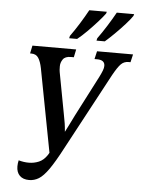

<svg xmlns="http://www.w3.org/2000/svg" viewBox="-61 -979 759 1036"><g transform="rotate(5 318.0 -460.5)"><path d="M136 10Q103 10 85 -8Q67 -26 67 -58Q67 -74 71 -91Q99 -83 126 -83Q155 -83 181 -94Q207 -105 226 -134L233 -146L147 -597Q140 -632 127.5 -651.5Q115 -671 89 -671H82L91 -714H328L319 -671H303Q272 -671 260 -653.5Q248 -636 248 -616Q248 -604 248.5 -597Q249 -590 250 -585L292 -361Q298 -331 301 -311.5Q304 -292 306 -266Q318 -290 328 -309.5Q338 -329 352 -358L466 -579Q476 -599 481.5 -613.5Q487 -628 487 -639Q487 -671 445 -671H431L441 -714H636L626 -671H615Q591 -671 574.5 -654.5Q558 -638 533 -593L310 -177Q270 -101 241.5 -60.5Q213 -20 188.5 -5Q164 10 136 10ZM436 -784Q460 -817 484.5 -856Q509 -895 529 -931H623L620 -921Q608 -903 582.5 -874.5Q557 -846 528 -817.5Q499 -789 478 -771H433ZM288 -784Q312 -817 336.5 -856.5Q361 -896 380 -931H475L472 -921Q459 -903 433.5 -874.5Q408 -846 379.5 -817.5Q351 -789 328 -771H285Z"/></g></svg>

Font: Noto Serif ExtraCondensed Medium
Style: Italic
Weight: 500
Width: 2
Italic angle: -12°
Designer: Monotype Design Team
Foundry: Monotype Imaging Inc.
Version: Version 2.013; ttfautohint (v1.8.4.7-5d5b)